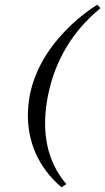

<svg xmlns="http://www.w3.org/2000/svg" viewBox="-20 -736 450 822"><path d="M106.9 -325.2Q139.2 -493.2 290 -633.8Q340.3 -680.2 396 -715.8L410.2 -701.2Q230 -552.7 185.1 -325.2Q144 -113.8 243.7 26.4Q253.4 40 264.2 51.8L243.2 65.9Q93.8 -63.5 99.6 -258.8Q101.1 -291.5 106.9 -325.2Z"/></svg>

Font: Linux Libertine Capitals O
Style: Bold Italic Samll Caps
Weight: 400
Italic angle: -12°
Designer: Philipp H. Poll
Foundry: Philipp H. Poll
Version: Version 5.0.4